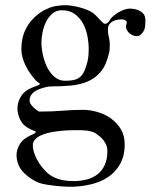

<svg xmlns="http://www.w3.org/2000/svg" viewBox="-20 -504 582 742"><path d="M233.9 -483.9Q243.7 -483.9 258.1 -481.7Q272.5 -479.5 287.4 -475.6Q302.2 -471.7 315.9 -466.3Q329.6 -460.9 338.4 -454.6Q345.2 -449.7 352.1 -442.6Q358.9 -435.5 365 -428.7Q371.1 -421.9 376.5 -417Q381.8 -412.1 385.3 -412.1Q391.1 -412.1 394.8 -414.8Q398.4 -417.5 401.1 -421.4Q403.8 -425.3 406.5 -429.7Q409.2 -434.1 413.1 -437.5Q419.4 -443.8 428.2 -450Q437 -456.1 446 -460.7Q455.1 -465.3 464.4 -468Q473.6 -470.7 481.4 -470.7Q491.2 -470.7 501.7 -468.5Q512.2 -466.3 521 -461.4Q533.2 -454.6 537.6 -445.6Q542 -436.5 542 -423.8Q542 -415 541.3 -406.7Q540.5 -398.4 538.1 -390.1Q534.2 -380.4 526.4 -372.3Q518.6 -364.3 508.3 -364.3Q501.5 -364.3 494.1 -367.2Q486.8 -370.1 480.7 -375.2Q474.6 -380.4 470.7 -387.2Q466.8 -394 466.8 -401.9Q466.8 -405.8 468.3 -408.9Q469.7 -412.1 469.7 -417.5Q469.7 -422.4 464.1 -425.8Q458.5 -429.2 450.7 -429.2Q440.9 -429.2 431.4 -427.2Q421.9 -425.3 414.1 -420.7Q406.2 -416 401.6 -408.4Q397 -400.9 397 -390.1Q397 -374.5 400.6 -361.3Q404.3 -348.1 404.3 -333.5Q404.3 -323.7 403.8 -314.5Q403.3 -305.2 400.9 -297.4Q390.6 -252.4 369.6 -227.1Q348.6 -201.7 318.6 -189Q288.6 -176.3 251 -173.1Q213.4 -169.9 170.4 -169.9Q159.2 -168 145.8 -164.3Q132.3 -160.6 120.8 -154.5Q109.4 -148.4 101.8 -138.7Q94.2 -128.9 94.2 -114.3Q94.2 -108.4 98.4 -102.1Q102.5 -95.7 108.2 -90.1Q113.8 -84.5 120.1 -79.8Q126.5 -75.2 130.9 -72.8Q158.7 -72.8 180.7 -73.7Q202.6 -74.7 221.9 -76.2Q241.2 -77.6 259.8 -78.6Q278.3 -79.6 299.8 -79.6Q328.1 -79.6 357.2 -71Q386.2 -62.5 409.4 -45.7Q432.6 -28.8 447.3 -4.2Q461.9 20.5 461.9 53.2Q461.9 99.1 443.8 130.6Q425.8 162.1 396 181.4Q366.2 200.7 328.1 209.2Q290 217.8 250.5 217.8Q240.2 217.8 223.9 216.8Q207.5 215.8 190.7 213.9Q173.8 211.9 158.4 209.2Q143.1 206.5 134.3 203.6Q120.1 199.2 104 189Q87.9 178.7 75.2 166.5Q58.6 150.9 51.3 132.6Q43.9 114.3 43.9 94.7Q43.9 87.4 46.1 78.1Q48.3 68.8 53 59.3Q57.6 49.8 65.4 41.3Q73.2 32.7 84.5 26.4Q97.2 18.6 105.7 15.6Q114.3 12.7 119.6 4.9Q116.7 3.4 111.3 1.5Q106 -0.5 99.4 -3.7Q92.8 -6.8 85.4 -11.2Q78.1 -15.6 71.8 -22Q60.5 -33.2 54 -50.8Q47.4 -68.4 47.4 -85.4Q47.4 -94.2 49.6 -103.5Q51.8 -112.8 55.7 -121.3Q59.6 -129.9 64.9 -137.2Q70.3 -144.5 76.7 -149.4Q86.9 -158.2 99.9 -163.8Q112.8 -169.4 130.9 -175.8Q132.3 -175.8 134.3 -180.7Q128.9 -184.1 125 -187.3Q121.1 -190.4 119.1 -192.4Q107.9 -204.6 97.7 -219Q87.4 -233.4 79.6 -249Q71.8 -264.6 67.1 -281.2Q62.5 -297.9 62.5 -314.5Q62.5 -400.4 130.9 -452.1Q139.2 -457.5 145 -461.4Q150.9 -465.3 162.1 -469.7Q177.2 -477.5 196.3 -480.7Q215.3 -483.9 233.9 -483.9ZM264.2 195.8Q292 195.8 315.9 189.5Q339.8 183.1 357.4 169.2Q375 155.3 385 133.1Q395 110.8 395 79.6Q395 67.4 390.9 57.1Q386.7 46.9 380.1 38.3Q373.5 29.8 365.2 22.9Q356.9 16.1 348.6 10.7Q341.8 6.8 333.3 4.4Q324.7 2 315.7 0.7Q306.6 -0.5 297.4 -0.7Q288.1 -1 280.3 -1Q272 -1 256.1 -0.7Q240.2 -0.5 220.9 1.2Q201.7 2.9 181.4 6.3Q161.1 9.8 144.5 16.4Q127.9 22.9 117.4 33Q106.9 43 106.9 57.6Q106.9 73.7 114 92.5Q121.1 111.3 132.6 128.7Q144 146 158.7 160.2Q173.3 174.3 188 180.7Q207 189.5 224.6 192.6Q242.2 195.8 264.2 195.8ZM140.1 -339.4Q140.1 -326.7 142.3 -310.8Q144.5 -294.9 149.2 -278.3Q153.8 -261.7 161.1 -246.3Q168.5 -231 178.7 -218.8Q189 -206.5 202.1 -199.2Q215.3 -191.9 231.9 -191.9Q250.5 -191.9 263.7 -194.6Q276.9 -197.3 286.1 -203.9Q295.4 -210.4 301.8 -221.4Q308.1 -232.4 313 -248.5Q318.8 -265.1 320.8 -280.5Q322.8 -295.9 322.8 -314.9Q322.8 -339.4 317.6 -365.7Q312.5 -392.1 300.3 -414.1Q288.1 -436 268.3 -450.2Q248.5 -464.4 218.8 -464.4Q197.3 -464.4 182.1 -451.2Q167 -438 157.7 -418.9Q148.4 -399.9 144.3 -378.2Q140.1 -356.4 140.1 -339.4Z"/></svg>

Font: IM FELL French Canon
Style: Regular
Weight: 400
Designer: Igino Marini
Foundry: Igino Marini,
Version: 3.00